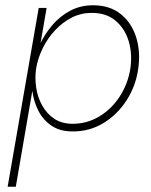

<svg xmlns="http://www.w3.org/2000/svg" viewBox="-20 -490 573 729"><path d="M40 219 157 -460H127L9 219ZM505 -230Q514 -294 497 -348.5Q480 -403 438.5 -436.5Q397 -470 333 -470Q286 -470 247 -449.5Q208 -429 178.5 -394.5Q149 -360 129.5 -317.5Q110 -275 103 -230Q97 -188 102.5 -146Q108 -104 126 -69Q144 -34 176 -12.5Q208 9 254 9Q318 10 371.5 -22Q425 -54 460.5 -109Q496 -164 505 -230ZM475 -230Q466 -172 434.5 -123.5Q403 -75 355.5 -47Q308 -19 252 -20Q213 -21 185.5 -39.5Q158 -58 140.5 -89Q123 -120 117.5 -156.5Q112 -193 117 -230Q124 -270 142.5 -307.5Q161 -345 189 -375Q217 -405 252 -423Q287 -441 326 -441Q382 -442 418 -412Q454 -382 468.5 -334Q483 -286 475 -230Z"/></svg>

Font: Jost ExtraLight
Style: Italic
Weight: 250
Italic angle: -5°
Version: Version 3.710